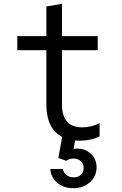

<svg xmlns="http://www.w3.org/2000/svg" viewBox="-20 -730 640 1010"><path d="M245 159H311Q314 179 330 191Q346 203 368 203Q391 203 405.5 189.5Q420 176 420 154Q420 132 405 118Q390 104 366 104Q342 104 329 116L287 101L307 -10Q224 -53 224 -181V-466H71V-540H224V-696L306 -710V-540H494V-466H306V-181Q306 -60 413 -60Q460 -60 504 -82V-13Q461 10 400 10Q383 10 375 9L367 53Q418 46 453 74.5Q488 103 488 150Q488 197 453 228.5Q418 260 365 260Q315 260 281 231.5Q247 203 245 159Z"/></svg>

Font: CommitMono
Style: 450Regular
Weight: 450
Designer: Eigil Nikolajsen
Foundry: Eigil Nikolajsen
Version: Version 1.002